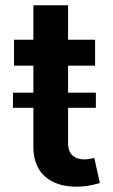

<svg xmlns="http://www.w3.org/2000/svg" viewBox="-20 -696 427 725"><path d="M29 -289H106V-141C106 -45 167 9 269 9C297 9 324 5 357 -5L336 -100C327 -97 311 -94 298 -94C261 -94 237 -115 237 -154V-289H342V-346H237V-448H339V-546H237V-676H106V-546H33V-448H106V-346H29Z"/></svg>

Font: Wafeq Semi Bold
Style: Regular
Weight: 600
Designer: Rasmus Andersson & Azza Alameddine
Foundry: Google & TypeTogether
Version: Version 3.000;January 28, 2025;FontCreator 15.0.0.3014 64-bi